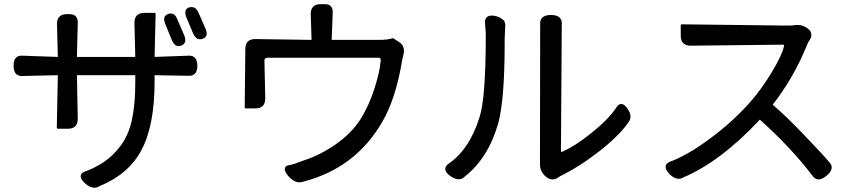

<svg xmlns="http://www.w3.org/2000/svg" viewBox="-20 -796 4040 903"><path d="M847.7 -627Q851.6 -616.2 851.6 -606.4Q851.6 -596.7 843.8 -588.9Q839.8 -584 832.5 -581.5Q825.2 -579.1 820.3 -579.1Q808.6 -579.1 801.3 -586.9Q793.9 -594.7 789.1 -605.5L755.9 -686.5Q752 -697.3 752 -706.5Q752 -715.8 757.8 -721.7Q767.6 -732.4 783.2 -732.4Q803.7 -732.4 813.5 -706.1ZM920.9 -611.3Q909.2 -611.3 901.4 -619.1Q893.6 -627 888.7 -637.7L855.5 -716.8Q851.6 -728.5 851.6 -737.8Q851.6 -747.1 856.4 -752.9Q866.2 -762.7 879.9 -762.7Q893.6 -762.7 901.4 -754.9Q909.2 -747.1 914.1 -735.4L948.2 -657.2Q952.1 -646.5 952.1 -637.2Q952.1 -627.9 946.3 -622.1Q940.4 -616.2 933.1 -613.8Q925.8 -611.3 920.9 -611.3ZM707 -413.1Q707 -205.1 645.5 -90.8Q585.9 23.4 446.3 80.1Q435.5 86.9 423.8 86.9Q402.3 86.9 378.9 65.4Q359.4 46.9 359.4 33.2Q359.4 19.5 377 11.7Q419.9 -2.9 465.8 -32.2Q512.7 -63.5 547.9 -111.3Q584 -159.2 600.1 -231Q616.2 -302.7 616.2 -405.3V-442.4H341.8L345.7 -237.3Q345.7 -213.9 334 -202.1Q322.3 -190.4 298.8 -190.4H252Q250 -190.4 248.5 -191.9Q247.1 -193.4 247.1 -195.3L252 -442.4L82 -438.5Q65.4 -438.5 55.7 -448.2Q43.9 -460 43.9 -486.3Q43.9 -512.7 55.7 -525.4Q65.4 -534.2 81.1 -534.2Q81.1 -534.2 252 -528.3Q248 -683.6 248 -684.6Q248 -706.1 259.8 -717.8Q271.5 -729.5 293.9 -729.5H307.6Q326.2 -729.5 335.9 -719.7Q345.7 -710 345.7 -691.4L341.8 -528.3H616.2L612.3 -688.5Q612.3 -711.9 624 -723.6Q635.7 -735.4 659.2 -735.4H707Q709 -735.4 710.4 -733.9Q711.9 -732.4 711.9 -730.5L707 -528.3L870.1 -534.2Q886.7 -534.2 896.5 -524.4Q908.2 -512.7 908.2 -486.8Q908.2 -460.9 896.5 -449.2Q886.7 -439.5 870.1 -439.5L707 -442.4Z M1507.8 -776.4Q1526.4 -776.4 1535.6 -767.1Q1544.9 -757.8 1544.9 -740.2Q1544.9 -739.3 1540 -608.4H1758.8Q1805.7 -608.4 1826.2 -616.2Q1827.1 -616.2 1828.1 -616.2Q1829.1 -616.2 1831.1 -615.2L1853.5 -600.6Q1879.9 -585 1879.9 -557.6Q1879.9 -549.8 1877.9 -541L1872.1 -516.6Q1841.8 -332 1778.3 -223.6Q1652.3 -4.9 1405.3 58.6Q1396.5 61.5 1387.7 61.5Q1362.3 61.5 1335.9 32.2Q1319.3 12.7 1319.3 -1Q1319.3 -7.8 1324.2 -12.7Q1329.1 -17.6 1339.8 -19.5Q1339.8 -19.5 1340.8 -19.5Q1354.5 -20.5 1410.2 -42Q1488.3 -67.4 1561.5 -119.1Q1635.7 -171.9 1675.8 -235.8Q1715.8 -299.8 1741.2 -379.9Q1766.6 -460 1770.5 -510.7Q1770.5 -511.7 1770.5 -512.7Q1770.5 -513.7 1770.5 -516.6Q1770.5 -519.5 1768.1 -522Q1765.6 -524.4 1758.8 -524.4H1238.3Q1230.5 -524.4 1227.1 -521Q1223.6 -517.6 1223.6 -510.7L1227.5 -333Q1227.5 -309.6 1215.8 -297.9Q1204.1 -286.1 1180.7 -286.1H1135.7Q1133.8 -286.1 1132.3 -287.6Q1130.9 -289.1 1130.9 -291L1133.8 -565.4Q1133.8 -588.9 1145.5 -600.6Q1157.2 -612.3 1180.7 -612.3L1445.3 -608.4Q1441.4 -730.5 1441.4 -731.4Q1441.4 -752.9 1453.1 -764.6Q1464.8 -776.4 1487.3 -776.4Z M2618.2 -88.9Q2618.2 -81.1 2621.1 -81.1Q2622.1 -81.1 2624.5 -82Q2627 -83 2627 -84Q2684.6 -108.4 2765.6 -173.8Q2846.7 -239.3 2880.9 -293.9Q2899.4 -318.4 2921.9 -296.9Q2926.8 -292 2931.6 -284.2Q2945.3 -264.6 2945.3 -248.5Q2945.3 -232.4 2934.6 -219.7Q2894.5 -160.2 2800.8 -86.4Q2707 -12.7 2613.3 33.2L2606.4 38.1Q2592.8 47.9 2578.1 47.9Q2559.6 47.9 2541 29.3Q2519.5 6.8 2519.5 -22.5L2520.5 -687.5Q2520.5 -703.1 2530.3 -712.9Q2543 -725.6 2571.3 -725.6Q2599.6 -725.6 2612.3 -712.9Q2622.1 -703.1 2622.1 -687.5ZM2099.6 33.2Q2074.2 15.6 2074.2 -1Q2074.2 -12.7 2085.9 -23.4Q2187.5 -90.8 2235.4 -245.1Q2264.6 -335 2264.6 -625Q2264.6 -634.8 2264.6 -644.5Q2260.7 -687.5 2260.7 -690.4Q2260.7 -706.1 2268.6 -714.4Q2276.4 -722.7 2292 -722.7Q2324.2 -722.7 2349.6 -700.2Q2350.6 -699.2 2351.6 -698.2Q2356.4 -682.6 2356.4 -681.6L2353.5 -612.3Q2353.5 -603.5 2353.5 -594.7Q2353.5 -331.1 2324.2 -219.7Q2277.3 -52.7 2166 34.2Q2141.6 60.5 2099.6 33.2Z M3730.5 -678.7Q3756.8 -678.7 3777.3 -663.1Q3795.9 -650.4 3795.9 -631.8Q3795.9 -620.1 3788.1 -607.4L3779.3 -593.8Q3716.8 -435.5 3614.3 -303.7Q3686.5 -241.2 3766.6 -156.2Q3848.6 -71.3 3881.8 -31.2Q3891.6 -20.5 3891.6 -8.8Q3891.6 10.7 3869.1 29.3Q3846.7 47.9 3830.1 47.9Q3815.4 47.9 3803.7 34.2Q3703.1 -99.6 3553.7 -233.4Q3369.1 -36.1 3194.3 38.1Q3183.6 44.9 3172.9 44.9Q3151.4 44.9 3127.9 22.5Q3127.9 21.5 3127.9 21.5Q3110.4 2.9 3110.4 -11.7Q3110.4 -25.4 3127.9 -34.2Q3211.9 -64.5 3318.4 -143.6Q3426.8 -223.6 3507.8 -315.4Q3559.6 -374 3607.4 -452.6Q3655.3 -531.2 3666 -574.2Q3666 -575.2 3667 -577.1Q3668 -579.1 3668 -581.1Q3668 -583 3666.5 -584.5Q3665 -585.9 3659.2 -585.9L3228.5 -581.1Q3205.1 -581.1 3193.4 -592.8Q3181.6 -604.5 3181.6 -627.9V-676.8Q3181.6 -678.7 3183.1 -680.2Q3184.6 -681.6 3186.5 -681.6L3673.8 -675.8Q3702.1 -675.8 3712.9 -676.8Q3715.8 -678.7 3730.5 -678.7Z"/></svg>

Font: TaiwanPearl
Style: Regular
Weight: 400
Version: Version 2.102